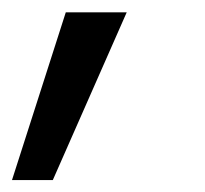

<svg xmlns="http://www.w3.org/2000/svg" viewBox="-31 -122 339 317"><path d="M-11.2 175.3 77.6 -101.6H178.2L56.2 175.3Z"/></svg>

Font: Inter Variable
Style: Italic
Weight: 400
Italic angle: -9.39999°
Designer: Rasmus Andersson
Foundry: rsms
Version: Version 4.001;git-9221beed3